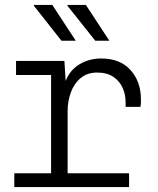

<svg xmlns="http://www.w3.org/2000/svg" viewBox="-20 -758 640 778"><path d="M38 0V-56H187V-454H45V-511H241L246 -430Q264 -475 303 -498Q342 -521 390 -521Q467 -521 509 -474Q551 -427 551 -356V-342Q551 -336 549 -325H489V-343Q489 -375 477 -402Q465 -429 439.5 -446.5Q414 -464 373 -464Q333 -464 306 -441Q279 -418 266.5 -382Q254 -346 254 -308V-56H503V0ZM366 -593 253 -735 254 -738H328L423 -593ZM229 -593 117 -735 118 -738H192L287 -593Z"/></svg>

Font: Chivo Mono Medium ExtraLight
Style: Regular
Weight: 250
Monospace: yes
Version: Version 1.008